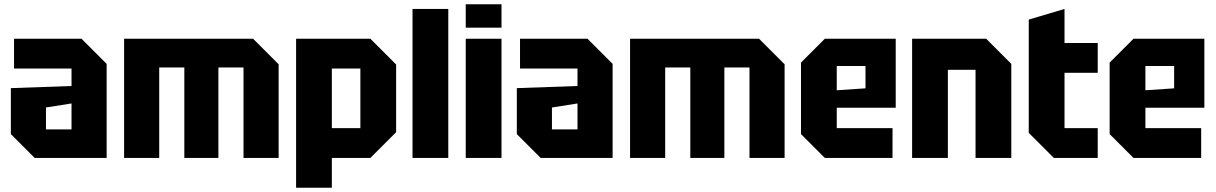

<svg xmlns="http://www.w3.org/2000/svg" viewBox="-20 -742 5714 902"><path d="M31 -112V-328L316 -338V-420H46V-560H363L481 -442V0H143ZM196 -237V-134H316V-256Z M563 -560H1169L1289 -440V0H1124V-425H1006V0H846V-425H728V0H563Z M1371 140V-560H1720L1841 -439V-121L1720 0H1539V140ZM1673 -420H1539V-140H1673Z M1918 0V-700H2086V0Z M2168 0V-560H2336V0ZM2168 -612V-722H2336V-612Z M2408 -112V-328L2693 -338V-420H2423V-560H2740L2858 -442V0H2520ZM2573 -237V-134H2693V-256Z M2940 -560H3546L3666 -440V0H3501V-425H3383V0H3223V-425H3105V0H2940Z M3743 -112V-448L3855 -560H4188V-236H3911V-140H4173V0H3855ZM3911 -318 4046 -327V-432H3911Z M4265 0V-560H4613L4731 -442V0H4563V-414H4433V0Z M4813 -650 4981 -700V-540H5137V-400H4981V-140H5137V0H4931L4813 -118Z M5193 -112V-448L5305 -560H5638V-236H5361V-140H5623V0H5305ZM5361 -318 5496 -327V-432H5361Z"/></svg>

Font: Tektur SemiCondensed
Style: Bold
Weight: 700
Width: 4
Designer: Adam Jagosz
Foundry: Adam Jagosz
Version: Version 1.005;gftools[0.9.30]